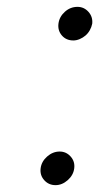

<svg xmlns="http://www.w3.org/2000/svg" viewBox="-20 -530 325 560"><path d="M194 -412Q173 -412 160.5 -426.5Q148 -441 150.5 -461Q153 -481 169 -495.5Q185 -510 206 -510Q225 -510 238 -495.5Q251 -481 249 -461Q247 -451 242 -442Q237 -433 229.5 -426.5Q222 -420 212.5 -416Q203 -412 194 -412ZM142 10Q122 10 109 -4.5Q96 -19 98.5 -39Q101 -59 117.5 -73.5Q134 -88 154 -88Q173 -88 186 -73.5Q199 -59 196.5 -39Q194 -19 177.5 -4.5Q161 10 142 10Z"/></svg>

Font: Orkney Light
Style: LightItalic
Weight: 300
Designer: Samuel Oakes and Alfredo Marco Pradil
Foundry: Alfredo Marco Pradil
Version: 1.0; ttfautohint (v1.5)